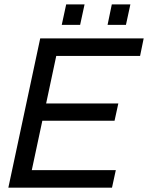

<svg xmlns="http://www.w3.org/2000/svg" viewBox="-20 -868 685 888"><path d="M240.2 -609.4 193.4 -389.6H527.3L509.8 -309.6H175.8L127 -81.1H515.6L498 0H18.6L166 -690.4H644.5L627.9 -609.4ZM497.1 -847.7H583L562.5 -752.9H477.5ZM286.1 -847.7H371.1L350.6 -752.9H265.6Z"/></svg>

Font: Dinish Expanded
Style: Italic
Weight: 400
Width: 7
Italic angle: -12°
Designer: Charles Nix
Foundry: Playbeing
Version: Version 2.005; ttfautohint (v1.8.3)